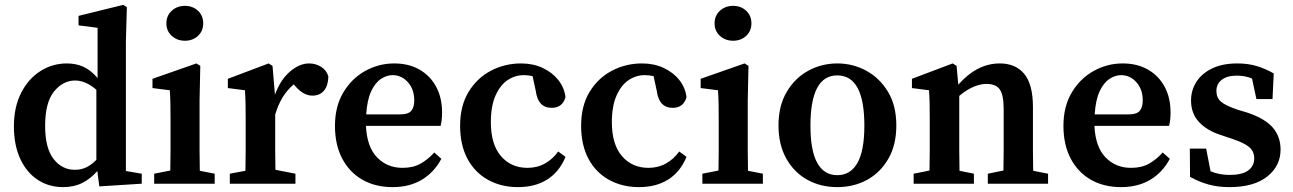

<svg xmlns="http://www.w3.org/2000/svg" viewBox="-20 -753 5301 787"><path d="M165 -237Q165 -146 199.5 -101.5Q234 -57 287 -57Q313 -57 334.5 -67.5Q356 -78 375 -98V-385Q331 -423 288 -423Q238 -423 201.5 -378Q165 -333 165 -237ZM387 11 379 -52Q351 -20 317 -3Q283 14 239 14Q180 14 134.5 -16Q89 -46 63 -102Q37 -158 37 -235Q37 -314 66.5 -372Q96 -430 145.5 -461.5Q195 -493 254 -493Q292 -493 322.5 -479Q353 -465 380 -433V-639L302 -649V-688L485 -733L500 -724L496 -583V-52L561 -41V0Z M612 0V-41L678 -54Q679 -91 679 -134.5Q679 -178 679 -210V-257Q679 -298 678.5 -325.5Q678 -353 676 -383L605 -392V-430L785 -493L801 -483L798 -342V-210Q798 -178 798 -134.5Q798 -91 799 -53L860 -41V0ZM738 -586Q706 -586 684 -606Q662 -626 662 -657Q662 -689 684 -709Q706 -729 738 -729Q770 -729 791.5 -709Q813 -689 813 -657Q813 -626 791.5 -606Q770 -586 738 -586Z M922 0V-41L986 -53Q987 -91 987 -134.5Q987 -178 987 -210V-263Q987 -304 986.5 -328.5Q986 -353 984 -383L914 -392V-430L1081 -493L1097 -483L1107 -365Q1130 -427 1169 -460Q1208 -493 1247 -493Q1274 -493 1296.5 -479Q1319 -465 1326 -439Q1325 -402 1308 -381.5Q1291 -361 1261 -361Q1225 -361 1193 -397L1184 -407Q1131 -363 1108 -283V-210Q1108 -179 1108 -136.5Q1108 -94 1109 -57L1191 -41V0Z M1589 -445Q1565 -445 1541.5 -429.5Q1518 -414 1501.5 -379Q1485 -344 1481 -284H1618Q1654 -284 1666 -299Q1678 -314 1678 -341Q1678 -387 1652 -416Q1626 -445 1589 -445ZM1589 14Q1519 14 1466 -16Q1413 -46 1383 -102.5Q1353 -159 1353 -237Q1353 -317 1387.5 -374.5Q1422 -432 1477.5 -462.5Q1533 -493 1596 -493Q1655 -493 1699 -468Q1743 -443 1767.5 -398Q1792 -353 1792 -292Q1792 -260 1786 -237H1480Q1484 -151 1525.5 -108Q1567 -65 1630 -65Q1674 -65 1704.5 -82.5Q1735 -100 1760 -128L1789 -102Q1760 -47 1709.5 -16.5Q1659 14 1589 14Z M2103 14Q2035 14 1981 -15.5Q1927 -45 1896.5 -101.5Q1866 -158 1866 -238Q1866 -319 1900.5 -376Q1935 -433 1992 -463Q2049 -493 2116 -493Q2165 -493 2204.5 -474.5Q2244 -456 2268.5 -425Q2293 -394 2298 -355Q2286 -311 2241 -311Q2185 -311 2176 -381L2163 -441Q2154 -443 2145 -444Q2136 -445 2127 -445Q2091 -445 2060.5 -424.5Q2030 -404 2011 -361Q1992 -318 1992 -252Q1992 -161 2033.5 -113Q2075 -65 2142 -65Q2182 -65 2214 -83Q2246 -101 2268 -132L2298 -110Q2273 -49 2223.5 -17.5Q2174 14 2103 14Z M2599 14Q2531 14 2477 -15.5Q2423 -45 2392.5 -101.5Q2362 -158 2362 -238Q2362 -319 2396.5 -376Q2431 -433 2488 -463Q2545 -493 2612 -493Q2661 -493 2700.5 -474.5Q2740 -456 2764.5 -425Q2789 -394 2794 -355Q2782 -311 2737 -311Q2681 -311 2672 -381L2659 -441Q2650 -443 2641 -444Q2632 -445 2623 -445Q2587 -445 2556.5 -424.5Q2526 -404 2507 -361Q2488 -318 2488 -252Q2488 -161 2529.5 -113Q2571 -65 2638 -65Q2678 -65 2710 -83Q2742 -101 2764 -132L2794 -110Q2769 -49 2719.5 -17.5Q2670 14 2599 14Z M2859 0V-41L2925 -54Q2926 -91 2926 -134.5Q2926 -178 2926 -210V-257Q2926 -298 2925.5 -325.5Q2925 -353 2923 -383L2852 -392V-430L3032 -493L3048 -483L3045 -342V-210Q3045 -178 3045 -134.5Q3045 -91 3046 -53L3107 -41V0ZM2985 -586Q2953 -586 2931 -606Q2909 -626 2909 -657Q2909 -689 2931 -709Q2953 -729 2985 -729Q3017 -729 3038.5 -709Q3060 -689 3060 -657Q3060 -626 3038.5 -606Q3017 -586 2985 -586Z M3412 14Q3344 14 3289.5 -16Q3235 -46 3203 -103Q3171 -160 3171 -239Q3171 -319 3204.5 -376Q3238 -433 3293 -463Q3348 -493 3412 -493Q3476 -493 3531 -463Q3586 -433 3620 -376.5Q3654 -320 3654 -239Q3654 -159 3621.5 -102.5Q3589 -46 3534.5 -16Q3480 14 3412 14ZM3412 -35Q3466 -35 3494.5 -85Q3523 -135 3523 -238Q3523 -444 3412 -444Q3302 -444 3302 -238Q3302 -135 3330 -85Q3358 -35 3412 -35Z M3725 0V-41L3790 -54Q3791 -91 3791 -134.5Q3791 -178 3791 -210V-263Q3791 -304 3790.5 -328.5Q3790 -353 3788 -383L3718 -392V-430L3885 -493L3901 -483L3908 -406Q3985 -493 4078 -493Q4143 -493 4178.5 -450Q4214 -407 4214 -314V-210Q4214 -176 4214 -133Q4214 -90 4215 -53L4276 -41V0H4029V-41L4093 -54Q4094 -91 4094 -133.5Q4094 -176 4094 -210V-305Q4094 -364 4078 -386.5Q4062 -409 4024 -409Q3971 -409 3912 -360V-210Q3912 -177 3912 -134Q3912 -91 3913 -53L3972 -41V0Z M4575 -445Q4551 -445 4527.5 -429.5Q4504 -414 4487.5 -379Q4471 -344 4467 -284H4604Q4640 -284 4652 -299Q4664 -314 4664 -341Q4664 -387 4638 -416Q4612 -445 4575 -445ZM4575 14Q4505 14 4452 -16Q4399 -46 4369 -102.5Q4339 -159 4339 -237Q4339 -317 4373.5 -374.5Q4408 -432 4463.5 -462.5Q4519 -493 4582 -493Q4641 -493 4685 -468Q4729 -443 4753.5 -398Q4778 -353 4778 -292Q4778 -260 4772 -237H4466Q4470 -151 4511.5 -108Q4553 -65 4616 -65Q4660 -65 4690.5 -82.5Q4721 -100 4746 -128L4775 -102Q4746 -47 4695.5 -16.5Q4645 14 4575 14Z M5019 14Q4973 14 4934.5 3.5Q4896 -7 4858 -28L4857 -144H4924L4942 -51Q4978 -36 5020 -36Q5071 -36 5096 -54Q5121 -72 5121 -104Q5121 -132 5101 -149.5Q5081 -167 5033 -183L4983 -200Q4927 -218 4894.5 -253Q4862 -288 4862 -341Q4862 -383 4884 -417.5Q4906 -452 4948.5 -472.5Q4991 -493 5052 -493Q5095 -493 5130.5 -482.5Q5166 -472 5201 -452L5196 -347H5130L5112 -431Q5084 -443 5050 -443Q5010 -443 4988 -426Q4966 -409 4966 -380Q4966 -353 4984.5 -336.5Q5003 -320 5054 -303L5094 -291Q5167 -266 5198 -229Q5229 -192 5229 -140Q5229 -73 5174.5 -29.5Q5120 14 5019 14Z"/></svg>

Font: Source Serif Pro SemiBold
Style: Regular
Weight: 600
Designer: Frank Grießhammer
Foundry: Adobe Systems Incorporated
Version: Version 3.001;hotconv 1.0.111;makeotfexe 2.5.65597